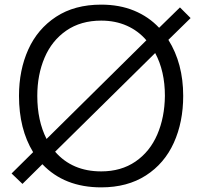

<svg xmlns="http://www.w3.org/2000/svg" viewBox="-20 -792 872 829"><path d="M707 -620Q771 -518 771 -378Q771 -265 730.5 -175.5Q690 -86 610 -34.5Q530 17 417 17Q258 17 163 -83L77 2L30 -43L123 -135Q62 -235 62 -378Q62 -489 102 -578Q142 -667 222 -719.5Q302 -772 417 -772Q496 -772 559 -746Q622 -720 667 -672L757 -760L803 -714ZM181 -192 612 -618Q577 -659 527.5 -681Q478 -703 417 -703Q329 -703 266.5 -660Q204 -617 172.5 -543Q141 -469 141 -378Q141 -271 181 -192ZM650 -563 218 -137Q292 -52 417 -52Q503 -52 565 -94.5Q627 -137 659 -211Q691 -285 692 -378Q692 -485 650 -563Z"/></svg>

Font: Biryani Light
Style: Regular
Weight: 300
Designer: Dan Reynolds and Mathieu Réguer
Foundry: Dan Reynolds and Mathieu Réguer
Version: Version 1.004; ttfautohint (v1.1) -l 5 -r 5 -G 72 -x 0 -D la